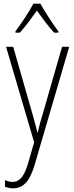

<svg xmlns="http://www.w3.org/2000/svg" viewBox="-20 -784 402 1046"><path d="M200 -764H162C139 -720 92 -650 64 -613V-606H88C118 -638 154 -689 181 -726C209 -687 244 -639 275 -606H298V-613C276 -642 225 -718 200 -764ZM13 -529 166 -9 133 106C110 183 84 207 48 207C34 207 20 203 7 197V233C22 239 35 242 51 242C106 242 142 205 169 113L357 -529H318L214 -167C202 -130 194 -99 186 -63H183C178 -86 173 -107 156 -166L52 -529Z"/></svg>

Font: Noto Sans Malayalam Condensed ExtraLight
Style: Regular
Weight: 200
Width: 3
Designer: Jelle Bosma - Monotype Design Team
Foundry: Monotype Imaging Inc.
Version: Version 2.104